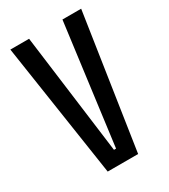

<svg xmlns="http://www.w3.org/2000/svg" viewBox="-162 -717 698 795"><g transform="rotate(-30 187.0 -319.5)"><path d="M114.5 0 18 -639H107.5L182 -65H192L267 -639H356.5L260 0Z"/></g></svg>

Font: Anek Tamil Condensed Medium
Style: Regular
Weight: 500
Width: 3
Designer: Aadarsh Rajan (Tamil), Yesha Goshar (Latin)
Foundry: Ek Type
Version: Version 1.003